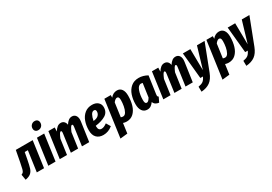

<svg xmlns="http://www.w3.org/2000/svg" viewBox="29 -1992 4819 3399"><g transform="rotate(-30 2438.5 -292.5)"><path d="M388 0H240L299 -420H235L211 -291Q188 -171 170.5 -117Q153 -63 116 -31.5Q79 0 4 14L-15 -99Q12 -110 24.5 -125.5Q37 -141 47 -177.5Q57 -214 74 -303L117 -531H462Z M697 -531 623 0H475L549 -531ZM562 -709Q562 -751 590 -779Q618 -807 658 -807Q695 -807 715 -786.5Q735 -766 735 -732Q735 -689 707.5 -661.5Q680 -634 639 -634Q603 -634 582.5 -654.5Q562 -675 562 -709Z M1370 -427Q1370 -410 1367 -390L1311 0H1163L1214 -366Q1216 -382 1216 -388Q1216 -418 1199 -418Q1184 -418 1167.5 -392Q1151 -366 1128 -311L1084 0H936L986 -366Q988 -384 988 -389Q988 -418 971 -418Q956 -418 939.5 -391Q923 -364 900 -308L857 0H709L783 -531H912L909 -450Q938 -497 970 -522.5Q1002 -548 1043 -548Q1082 -548 1107.5 -523.5Q1133 -499 1140 -455Q1168 -500 1200 -524Q1232 -548 1271 -548Q1317 -548 1343.5 -515.5Q1370 -483 1370 -427Z M1845 -409Q1845 -306 1765 -257.5Q1685 -209 1556 -193V-179Q1556 -95 1621 -95Q1648 -95 1673 -106Q1698 -117 1732 -141L1784 -54Q1700 17 1596 17Q1509 17 1459 -34.5Q1409 -86 1409 -185Q1409 -283 1439 -365.5Q1469 -448 1530.5 -498Q1592 -548 1681 -548Q1757 -548 1801 -509Q1845 -470 1845 -409ZM1701 -404Q1701 -446 1664 -446Q1626 -446 1601.5 -400.5Q1577 -355 1565 -286Q1635 -293 1668 -325Q1701 -357 1701 -404Z M1927 -531H2058L2057 -478Q2112 -548 2191 -548Q2252 -548 2286 -501.5Q2320 -455 2320 -369Q2320 -263 2293.5 -175.5Q2267 -88 2211 -35.5Q2155 17 2071 17Q2032 17 1999 5L1971 206L1822 222ZM2170 -364Q2170 -405 2159.5 -421Q2149 -437 2129 -437Q2111 -437 2091.5 -422.5Q2072 -408 2054 -383L2015 -102Q2036 -93 2059 -93Q2097 -93 2122 -137Q2147 -181 2158.5 -244Q2170 -307 2170 -364Z M2812 -499 2762 -149Q2759 -133 2759 -119Q2759 -93 2780 -84L2733 14Q2693 10 2664.5 -9Q2636 -28 2625 -62Q2596 -23 2566 -3Q2536 17 2494 17Q2428 17 2392 -33.5Q2356 -84 2356 -171Q2356 -269 2384.5 -354.5Q2413 -440 2476 -494Q2539 -548 2636 -548Q2725 -548 2812 -499ZM2506 -168Q2506 -128 2515.5 -111Q2525 -94 2545 -94Q2564 -94 2580.5 -111Q2597 -128 2616 -159L2655 -435Q2638 -440 2623 -440Q2566 -440 2536 -357.5Q2506 -275 2506 -168Z M3487 -427Q3487 -410 3484 -390L3428 0H3280L3331 -366Q3333 -382 3333 -388Q3333 -418 3316 -418Q3301 -418 3284.5 -392Q3268 -366 3245 -311L3201 0H3053L3103 -366Q3105 -384 3105 -389Q3105 -418 3088 -418Q3073 -418 3056.5 -391Q3040 -364 3017 -308L2974 0H2826L2900 -531H3029L3026 -450Q3055 -497 3087 -522.5Q3119 -548 3160 -548Q3199 -548 3224.5 -523.5Q3250 -499 3257 -455Q3285 -500 3317 -524Q3349 -548 3388 -548Q3434 -548 3460.5 -515.5Q3487 -483 3487 -427Z M3771 2Q3728 113 3658.5 163Q3589 213 3480 221L3478 118Q3543 107 3576.5 82.5Q3610 58 3636 0H3583L3532 -531H3685L3691 -98L3820 -531H3976Z M4013 -531H4144L4143 -478Q4198 -548 4277 -548Q4338 -548 4372 -501.5Q4406 -455 4406 -369Q4406 -263 4379.5 -175.5Q4353 -88 4297 -35.5Q4241 17 4157 17Q4118 17 4085 5L4057 206L3908 222ZM4256 -364Q4256 -405 4245.5 -421Q4235 -437 4215 -437Q4197 -437 4177.5 -422.5Q4158 -408 4140 -383L4101 -102Q4122 -93 4145 -93Q4183 -93 4208 -137Q4233 -181 4244.5 -244Q4256 -307 4256 -364Z M4687 2Q4644 113 4574.5 163Q4505 213 4396 221L4394 118Q4459 107 4492.5 82.5Q4526 58 4552 0H4499L4448 -531H4601L4607 -98L4736 -531H4892Z"/></g></svg>

Font: Fira Sans Extra Condensed
Style: Bold Italic
Weight: 700
Width: 3
Italic angle: -8°
Designer: Carrois Corporate & Edenspiekermann AG
Foundry: Carrois Corporate GbR & Edenspiekermann AG
Version: Version 4.203